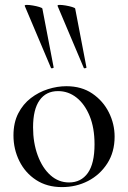

<svg xmlns="http://www.w3.org/2000/svg" viewBox="-20 -751 522 784"><path d="M233 13Q172 13 127.5 -16Q83 -45 59 -93.5Q35 -142 35 -198Q35 -250 54.5 -288Q74 -326 106 -350.5Q138 -375 176 -387Q214 -399 251 -399Q313 -399 357 -369Q401 -339 424.5 -292Q448 -245 448 -193Q448 -130 418 -83.5Q388 -37 339.5 -12Q291 13 233 13ZM262 -6Q311 -6 338.5 -44.5Q366 -83 366 -162Q366 -229 346 -277.5Q326 -326 292.5 -352.5Q259 -379 217 -379Q168 -379 141.5 -341.5Q115 -304 115 -231Q115 -168 134 -116.5Q153 -65 186 -35.5Q219 -6 262 -6ZM322 -474Q323 -471 328.5 -472.5Q334 -474 333 -476L287 -716Q286 -719 274.5 -722.5Q263 -726 248.5 -728.5Q234 -731 224 -731Q214 -731 215 -727ZM188 -474Q189 -471 194.5 -472.5Q200 -474 199 -476L153 -716Q152 -719 140.5 -722.5Q129 -726 114.5 -728.5Q100 -731 90 -731Q80 -731 81 -727Z"/></svg>

Font: Cormorant Garamond Light Medium
Style: Regular
Weight: 500
Version: Version 4.001